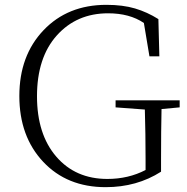

<svg xmlns="http://www.w3.org/2000/svg" viewBox="-20 -759 774 794"><path d="M458 -315V-344H723V-315L648 -308Q646 -220 646 -101V-49Q546 15 417 15Q257 15 158.5 -90Q60 -195 60 -362Q60 -529 160 -634Q260 -739 420 -739Q488 -739 538.5 -724Q589 -709 635 -680L639 -526H598L575 -664Q516 -704 427 -704Q297 -704 215 -612.5Q133 -521 133 -361Q133 -204 212.5 -111.5Q292 -19 424 -19Q511 -19 582 -56V-101Q582 -205 579 -306Z"/></svg>

Font: Minh Nguyen ExtraLight
Style: Regular
Weight: 250
Designer: Ryoko NISHIZUKA 西塚涼子 (kana & ideographs); Frank Grießhammer (Latin, Greek & Cyrillic); Wenlong ZHANG 张文龙 (bopomofo); San
Foundry: Adobe
Version: Version 1.100;July 7, 2023;FontCreator 14.0.0.2814 64-bit